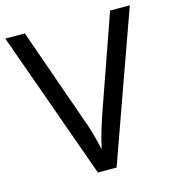

<svg xmlns="http://www.w3.org/2000/svg" viewBox="-107 -804 813 894"><g transform="rotate(-15 300.0 -357.0)"><path d="M600 -714 345 0H255L0 -714H94L255 -256Q266 -227 274 -200Q282 -173 288.5 -148.5Q295 -124 300 -100Q305 -124 311.5 -149Q318 -174 326.5 -201Q335 -228 345 -258L505 -714Z"/></g></svg>

Font: Noto Sans Javanese
Style: Regular
Weight: 400
Designer: Monotype Design Team
Foundry: Monotype Imaging Inc.
Version: Version 2.004